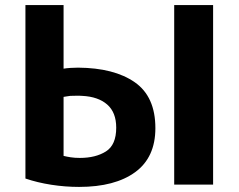

<svg xmlns="http://www.w3.org/2000/svg" viewBox="-20 -718 938 755"><path d="M80 -698V-16Q127 0 181.5 8.5Q236 17 291 17Q432 17 511.5 -41Q591 -99 591 -214Q591 -338 510 -394.5Q429 -451 287 -452Q275 -452 258 -451Q241 -450 230 -448V-698ZM437 -216Q437 -148 396.5 -122.5Q356 -97 294 -97Q274 -97 258 -99.5Q242 -102 230 -105V-337Q236 -338 242.5 -339Q249 -340 256 -341Q267 -341 279 -341.5Q291 -342 303 -341Q366 -338 401.5 -307Q437 -276 437 -216ZM818 8V-698H665V8Z"/></svg>

Font: Repo Bold
Style: Bold
Weight: 700
Designer: Stefan Peev
Foundry: Context Ltd
Version: Version 1.502